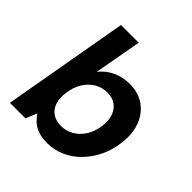

<svg xmlns="http://www.w3.org/2000/svg" viewBox="-192 -872 1035 1035"><g transform="rotate(45 326.0 -354.0)"><path d="M317 12Q276 12 246.5 1Q217 -10 198.5 -28Q180 -46 168 -64L142 0H23L150 -720H285L236 -449Q268 -489 312 -509Q356 -529 408 -529Q475 -529 521.5 -496Q568 -463 589.5 -405.5Q611 -348 601 -273Q594 -213 569 -161Q544 -109 506 -70Q468 -31 420 -9.5Q372 12 317 12ZM305 -106Q345 -106 378.5 -125.5Q412 -145 434.5 -181Q457 -217 463 -265Q469 -309 457 -342Q445 -375 419 -393Q393 -411 356 -411Q316 -411 282.5 -391Q249 -371 227 -335Q205 -299 199 -251Q193 -207 204 -174Q215 -141 241.5 -123.5Q268 -106 305 -106Z"/></g></svg>

Font: DM Sans 11pt
Style: Bold Italic
Weight: 700
Italic angle: -10°
Version: Version 4.004;gftools[0.9.30]